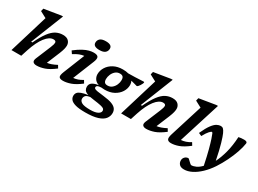

<svg xmlns="http://www.w3.org/2000/svg" viewBox="-43 -1557 3491 2602"><g transform="rotate(30 1702.0 -256.0)"><path d="M202 -106.5 167.5 0H14L197.5 -605.5Q188.5 -610 170 -619.8Q151.5 -629.5 131.5 -640.2Q111.5 -651 97 -658.5L107.5 -702L366.5 -744H392L188.5 -231.5H208Q263 -348 312 -412.5Q361 -477 411 -502.8Q461 -528.5 518 -528.5Q577.5 -528.5 606.2 -499.2Q635 -470 635 -427.5Q635 -405.5 627.8 -374.8Q620.5 -344 600 -293L516 -90.5Q546.5 -94 581.2 -106.2Q616 -118.5 661.5 -142L686.5 -100Q599.5 -33 533.2 -10.5Q467 12 412.5 12Q373 12 356.8 -7.2Q340.5 -26.5 357.5 -68.5L454 -300.5Q468 -335 472.5 -352.2Q477 -369.5 477 -380.5Q477 -411.5 436 -411.5Q373.5 -411.5 311.8 -331.8Q250 -252 202 -106.5Z M948 -657Q948 -695 975 -719.5Q1002 -744 1065 -744Q1160.5 -744 1160.5 -683Q1160.5 -645 1133.5 -620.5Q1106.5 -596 1044 -596Q948 -596 948 -657ZM776 -95 908.5 -425.5Q873.5 -422 836 -407.2Q798.5 -392.5 751 -362L722.5 -404Q788 -455 838.2 -481.8Q888.5 -508.5 927.5 -518.5Q966.5 -528.5 998 -528.5Q1056 -528.5 1069.5 -503.2Q1083 -478 1060 -421.5L927 -91.5Q962 -94.5 996.2 -106.2Q1030.5 -118 1068 -141.5L1093.5 -99Q1010 -34.5 943.8 -11.2Q877.5 12 824.5 12Q776 12 763.2 -10Q750.5 -32 776 -95Z M1300.5 232Q1202.5 232 1147.8 216.8Q1093 201.5 1071 175.5Q1049 149.5 1049 117.5Q1049 87.5 1064.5 66.8Q1080 46 1117.5 31.5Q1155 17 1221.5 7Q1174.5 -8.5 1160.5 -31Q1146.5 -53.5 1146.5 -80.5Q1146.5 -125.5 1181.5 -148.5Q1216.5 -171.5 1276.5 -180Q1228.5 -197 1207.8 -229.5Q1187 -262 1186.5 -300.5Q1186.5 -359 1219.2 -411.2Q1252 -463.5 1312.5 -496Q1373 -528.5 1456 -528.5Q1505 -528.5 1542 -518Q1596.5 -518 1645.8 -520Q1695 -522 1730.8 -524Q1766.5 -526 1780 -526Q1790 -526 1790 -518.5Q1790 -510.5 1783.2 -495.5Q1776.5 -480.5 1766.2 -464.8Q1756 -449 1745.5 -438Q1735 -427 1727 -427Q1722 -427 1697.8 -435Q1673.5 -443 1629 -453.5Q1643 -427 1643.5 -393.5Q1643.5 -335 1610.8 -283Q1578 -231 1517.5 -198.5Q1457 -166 1374.5 -166Q1346 -166 1321.5 -169.5Q1279.5 -167.5 1264.5 -158Q1249.5 -148.5 1249.5 -133Q1249.5 -120.5 1260.2 -112.5Q1271 -104.5 1305.2 -98.2Q1339.5 -92 1409.5 -84.5Q1494 -75 1541.5 -56.5Q1589 -38 1608.8 -10.2Q1628.5 17.5 1628.5 54.5Q1628.5 106 1596.2 146.2Q1564 186.5 1492 209.2Q1420 232 1300.5 232ZM1382 -234.5Q1422 -234.5 1451 -259.5Q1480 -284.5 1495.5 -321.2Q1511 -358 1510.5 -393Q1510.5 -428.5 1495.8 -444.2Q1481 -460 1448.5 -460Q1408 -460 1379 -435Q1350 -410 1334.8 -373.2Q1319.5 -336.5 1319.5 -301.5Q1320 -265.5 1334.8 -249.8Q1349.5 -234 1382 -234.5ZM1171.5 91.5Q1171.5 126 1208.2 147Q1245 168 1341 168Q1417.5 168 1457 147.2Q1496.5 126.5 1496.5 95Q1496.5 77 1483.8 65.2Q1471 53.5 1432.2 44.8Q1393.5 36 1315.5 26Q1284 22.5 1259 17Q1207 23.5 1189.2 43.2Q1171.5 63 1171.5 91.5Z M1918 -106.5 1883.5 0H1730L1913.5 -605.5Q1904.5 -610 1886 -619.8Q1867.5 -629.5 1847.5 -640.2Q1827.5 -651 1813 -658.5L1823.5 -702L2082.5 -744H2108L1904.5 -231.5H1924Q1979 -348 2028 -412.5Q2077 -477 2127 -502.8Q2177 -528.5 2234 -528.5Q2293.5 -528.5 2322.2 -499.2Q2351 -470 2351 -427.5Q2351 -405.5 2343.8 -374.8Q2336.5 -344 2316 -293L2232 -90.5Q2262.5 -94 2297.2 -106.2Q2332 -118.5 2377.5 -142L2402.5 -100Q2315.5 -33 2249.2 -10.5Q2183 12 2128.5 12Q2089 12 2072.8 -7.2Q2056.5 -26.5 2073.5 -68.5L2170 -300.5Q2184 -335 2188.5 -352.2Q2193 -369.5 2193 -380.5Q2193 -411.5 2152 -411.5Q2089.5 -411.5 2027.8 -331.8Q1966 -252 1918 -106.5Z M2623.5 -605.5Q2614.5 -610 2596.2 -619.8Q2578 -629.5 2557.8 -640.2Q2537.5 -651 2523.5 -658.5L2534 -702L2790.5 -744H2816.5L2611.5 -93Q2648 -95.5 2684 -107.5Q2720 -119.5 2758.5 -143.5L2784 -101.5Q2696.5 -33.5 2632.2 -10.8Q2568 12 2515 12Q2472 12 2458.5 -11.2Q2445 -34.5 2463.5 -94Z M2824 -277 2776.5 -298.5Q2821 -396.5 2858.2 -445.8Q2895.5 -495 2927.2 -511.8Q2959 -528.5 2987 -528.5Q3010.5 -528.5 3026.5 -513.5Q3042.5 -498.5 3061 -458.5Q3077.5 -423 3104.8 -331Q3132 -239 3162.5 -84.5Q3203.5 -165.5 3231.8 -272.5Q3260 -379.5 3267.5 -516.5Q3285 -521 3306 -523.2Q3327 -525.5 3353 -525.5Q3405 -525 3401.5 -494.5Q3392 -429.5 3364.5 -349.8Q3337 -270 3296.2 -187Q3255.5 -104 3206 -28Q3152.5 52.5 3091 111Q3029.5 169.5 2966.8 201Q2904 232.5 2847 232.5Q2795.5 232.5 2772.2 207.5Q2749 182.5 2749 146.5Q2749 114.5 2771.2 92Q2793.5 69.5 2824.5 69.5Q2828 69.5 2838 78.8Q2848 88 2860 99.5Q2872 111.5 2884.8 122.2Q2897.5 133 2904.5 133Q2936.5 133 2975.5 115.2Q3014.5 97.5 3055.5 55Q3026.5 -86 3003 -174Q2979.5 -262 2962.5 -312.5Q2944.5 -366.5 2936.8 -382.5Q2929 -398.5 2922.5 -398.5Q2911.5 -398.5 2886 -371.2Q2860.5 -344 2824 -277Z"/></g></svg>

Font: Newsreader Caption SemiBold
Style: Italic
Weight: 600
Italic angle: -17°
Designer: Hugues Gentile
Foundry: Production Type
Version: Version 1.001